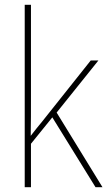

<svg xmlns="http://www.w3.org/2000/svg" viewBox="-20 -780 447 800"><path d="M109 -376V-760H83V0H109V-181L198 -291L378 0H407L216 -311L390 -528H358L156 -274C138 -252 127 -239 108 -214C109 -271 109 -318 109 -376Z"/></svg>

Font: Noto Sans Gujarati SemiCondensed Thin
Style: Regular
Weight: 100
Width: 4
Designer: Jelle Bosma - Monotype Design Team, Universal Thirst
Foundry: Monotype Imaging Inc.
Version: Version 2.106